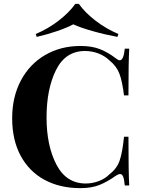

<svg xmlns="http://www.w3.org/2000/svg" viewBox="-20 -960 745 994"><path d="M581 -657Q592 -648 600 -648Q620 -648 626 -708H649Q645 -640 645 -466H622Q613 -540 598 -579Q583 -618 547 -647Q522 -671 489 -683.5Q456 -696 420 -696Q319 -696 270 -597.5Q221 -499 221 -352Q221 -206 272 -108Q323 -10 424 -10Q458 -10 491.5 -22.5Q525 -35 548 -59Q585 -87 599.5 -129Q614 -171 622 -252H645Q645 -71 649 0H626Q623 -32 617.5 -45.5Q612 -59 602 -59Q594 -59 581 -51Q536 -19 495 -2.5Q454 14 396 14Q290 14 210.5 -29Q131 -72 87 -153.5Q43 -235 43 -348Q43 -458 88 -543Q133 -628 213.5 -675Q294 -722 397 -722Q457 -722 499 -705Q541 -688 581 -657ZM593 -784 588 -769Q523 -781 459.5 -799Q396 -817 359 -834Q328 -817 275.5 -799Q223 -781 170 -769L165 -784Q229 -811 283.5 -853Q338 -895 370 -940H388Q420 -895 474.5 -853Q529 -811 593 -784Z"/></svg>

Font: Playfair Display SC
Style: Bold
Weight: 700
Designer: Claus Eggers Sørensen
Foundry: Claus Eggers Sørensen
Version: Version 1.200; ttfautohint (v1.6)